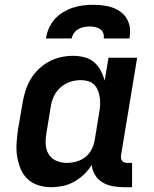

<svg xmlns="http://www.w3.org/2000/svg" viewBox="-20 -770 640 798"><path d="M192 8Q164 8 138 -0.5Q112 -9 93.5 -27Q75 -45 65 -70Q55 -95 51 -121.5Q47 -148 49 -176.5Q51 -205 55 -233L74 -343Q78 -368 86 -393Q94 -418 107.5 -441Q121 -464 141 -483Q161 -502 184.5 -514.5Q208 -527 233.5 -532.5Q259 -538 284 -538Q308 -538 331 -532Q354 -526 371 -511.5Q388 -497 398.5 -477Q409 -457 415 -435L431 -530H550L483 -124Q482 -118 483 -112Q484 -106 487.5 -101.5Q491 -97 497 -95Q503 -93 510 -93H529V8H493Q469 8 446.5 3.5Q424 -1 405 -12.5Q386 -24 374.5 -43.5Q363 -63 361 -85Q348 -63 329 -45Q310 -27 287.5 -14.5Q265 -2 240.5 3Q216 8 192 8ZM257 -93Q277 -93 297.5 -98.5Q318 -104 335 -117.5Q352 -131 361.5 -150.5Q371 -170 374 -190L392 -300Q395 -316 396 -332Q397 -348 395 -363Q393 -378 387.5 -392.5Q382 -407 372 -417.5Q362 -428 347 -432.5Q332 -437 316 -437Q294 -437 272 -430Q250 -423 232 -407Q214 -391 204 -370Q194 -349 191 -327L173 -217Q169 -194 170 -171Q171 -148 182 -129.5Q193 -111 213.5 -102Q234 -93 257 -93ZM171 -610Q174 -631 183 -652Q192 -673 207 -690Q222 -707 242 -719Q262 -731 283 -738Q304 -745 325 -747.5Q346 -750 368 -750Q389 -750 409.5 -747.5Q430 -745 449 -738Q468 -731 483.5 -719Q499 -707 508.5 -689.5Q518 -672 520 -651.5Q522 -631 518 -610H411Q413 -622 409 -632.5Q405 -643 396 -649Q387 -655 375.5 -657.5Q364 -660 353 -660Q341 -660 329 -657.5Q317 -655 306 -649Q295 -643 287.5 -632.5Q280 -622 278 -610Z"/></svg>

Font: Iosevka Curly Extended
Style: Bold Italic
Weight: 700
Width: 7
Italic angle: -9°
Monospace: yes
Designer: Belleve Invis
Foundry: Belleve Invis
Version: Version 11.1.0; ttfautohint (v1.8.3)